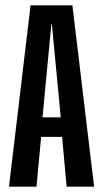

<svg xmlns="http://www.w3.org/2000/svg" viewBox="-20 -696 386 716"><path d="M13.5 0H116L133.5 -185.5H211.5L228.5 0H331L250 -676H94ZM138.5 -258.5 171.5 -605.5H173.5L206.5 -258.5Z"/></svg>

Font: Anybody ExtraCondensed Medium
Style: Regular
Weight: 500
Width: 2
Version: Version 1.113;gftools[0.9.25]